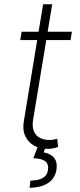

<svg xmlns="http://www.w3.org/2000/svg" viewBox="-20 -696 377 909"><path d="M320.3 -545.9 314 -506.3H75.7L82.5 -545.9ZM184.1 -675.8H227.1L136.7 -128.9Q131.3 -96.2 140.4 -74.7Q149.4 -53.2 169.2 -43.2Q189 -33.2 213.4 -33.2Q224.6 -33.2 233.4 -34.9Q242.2 -36.6 251 -39.1L254.9 -0.5Q244.1 3.9 231.7 6.3Q219.2 8.8 203.1 8.8Q168.9 8.8 141.4 -6.6Q113.8 -22 99.9 -51Q85.9 -80.1 92.8 -121.6ZM159.2 -2.9H197.3L186.5 25.4Q220.2 30.8 236.6 51.8Q252.9 72.8 247.1 108.9Q240.2 148.9 207.8 170.4Q175.3 191.9 120.1 193.4L124 159.2Q161.6 158.7 182.4 146.7Q203.1 134.8 207 109.9Q211.4 81.1 194.3 67.6Q177.2 54.2 137.7 53.2Z"/></svg>

Font: Inter Tight ExtraLight
Style: Italic
Weight: 250
Italic angle: -9.39999°
Designer: Rasmus Andersson
Foundry: rsms
Version: Version 3.004